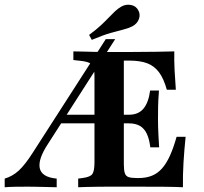

<svg xmlns="http://www.w3.org/2000/svg" viewBox="-31 -787 856 807"><path d="M-11.3 0V-36.3Q21.8 -46 48 -70.2Q74.2 -94.4 105.6 -143.5L413.7 -622.6H453.2L170.2 -181.5Q150 -150.8 141.1 -125.4Q132.3 -100 135.9 -81Q139.5 -62.1 156.9 -50.8Q174.2 -39.5 207.3 -36.3V0Q177.4 -0.8 156 -1.2Q134.7 -1.6 118.5 -2Q102.4 -2.4 85.5 -2.4Q57.3 -2.4 33.1 -2Q8.9 -1.6 -11.3 0ZM206.5 -268.5 229 -304.8H580.6V-268.5ZM419.4 -2.4Q398.4 -2.4 375.8 -2Q353.2 -1.6 332.7 -1.2Q312.1 -0.8 297.6 0V-36.3L315.3 -38.7Q347.6 -42.7 356.9 -55.2Q366.1 -67.7 366.1 -105.6V-465.3Q366.1 -490.3 361.7 -503.6Q357.3 -516.9 344 -523Q330.6 -529 305.6 -531.5L277.4 -534.7V-571Q294.4 -571 318.1 -570.2Q341.9 -569.4 368.1 -569Q394.4 -568.5 417.7 -568.5H429H519.4Q582.3 -568.5 626.2 -569.4Q670.2 -570.2 701.6 -571Q700.8 -532.3 702.8 -491.9Q704.8 -451.6 708.1 -409.7H670.2Q657.3 -456.5 637.5 -483.1Q617.7 -509.7 587.9 -521Q558.1 -532.3 512.1 -532.3H489.5V-96.8Q489.5 -72.6 493.5 -59.7Q497.6 -46.8 509.3 -42.7Q521 -38.7 543.5 -38.7H552.4Q583.1 -38.7 607.3 -48.4Q631.5 -58.1 650 -79Q668.5 -100 683.5 -133.1Q698.4 -166.1 711.3 -212.1H749.2Q743.5 -157.3 740.3 -104.4Q737.1 -51.6 737.9 0Q705.6 -1.6 660.1 -2Q614.5 -2.4 548.4 -2.4H429ZM600.8 -167.7Q596.8 -201.6 586.3 -224.2Q575.8 -246.8 557.3 -257.7Q538.7 -268.5 511.3 -268.5V-304.8Q550.8 -304.8 572.2 -330.6Q593.5 -356.5 600 -406.5H637.1Q633.9 -363.7 633.5 -338.3Q633.1 -312.9 633.1 -287.1Q633.1 -270.2 633.5 -253.2Q633.9 -236.3 635.1 -215.7Q636.3 -195.2 637.9 -167.7ZM354.8 -619.4 343.5 -640.3Q374.2 -662.9 394 -681.5Q413.7 -700 427.4 -714.5Q441.1 -729 452.8 -739.9Q464.5 -750.8 478.2 -758.9Q497.6 -770.2 519.4 -766.1Q541.1 -762.1 550.8 -742.7Q559.7 -725.8 552.8 -706.9Q546 -687.9 525.8 -676.6Q508.1 -667.7 486.3 -662.5Q464.5 -657.3 433.5 -648.4Q402.4 -639.5 354.8 -619.4Z"/></svg>

Font: Playfair 9pt
Style: Bold
Weight: 700
Designer: Claus Eggers Sørensen
Foundry: Claus Eggers Sørensen
Version: Version 2.203